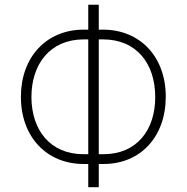

<svg xmlns="http://www.w3.org/2000/svg" viewBox="-20 -760 788 810"><path d="M332.4 -634.9C176.8 -634.9 68.5 -520.2 68.2 -352.3C67.8 -182.2 177.2 -68.2 332.7 -68.2H352.3V29.8H396.7V-68.2H417.3C571.7 -68.2 679 -181.8 679.3 -351.2C680 -521 570 -634.9 415.1 -634.9H396.7V-740.1H352.3V-634.9ZM333.5 -593.8H352.3V-109.4H332.7C190.3 -109.4 113.3 -212.7 112.6 -349.4C112.2 -489 190.7 -593.8 333.5 -593.8ZM396.7 -593.8H414.4C557.5 -593.8 634.6 -490.1 634.9 -351.2C635.3 -212 557.5 -109.4 416.2 -109.4H396.7Z"/></svg>

Font: Karasuma Gothic
Style: Thin
Weight: 200
Designer: Rasmus Andersson / Ryoko Ishizuka
Foundry: rsms
Version: Version 1.00